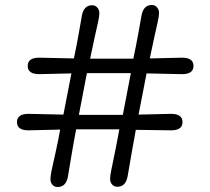

<svg xmlns="http://www.w3.org/2000/svg" viewBox="-20 -734 843 769"><path d="M472 -274 504 -441H328L296 -274ZM665 -212 524 -214Q511 -144 491 -27Q483 14 450 14Q437 14 429 5Q421 -4 421 -17.5Q421 -31 426 -54Q446 -149 458 -216H285Q274 -159 264 -98.5Q254 -38 252 -26Q244 15 211 15Q198 15 190 6Q182 -3 182 -16.5Q182 -30 187 -53Q192 -76 202.5 -123Q213 -170 221 -215L94 -212Q48 -212 48 -245Q48 -278 94 -278L234 -275L266 -440L137 -437Q91 -437 91 -470Q91 -503 137 -503L276 -500Q287 -551 296.5 -606Q306 -661 308 -672Q316 -713 349 -713Q362 -713 370 -703.5Q378 -694 378 -681.5Q378 -669 373 -646.5Q368 -624 358.5 -581.5Q349 -539 341 -499H514Q525 -550 535 -606Q545 -662 547 -673Q555 -714 588 -714Q601 -714 609 -704.5Q617 -695 617 -682.5Q617 -670 612 -647.5Q607 -625 597.5 -582.5Q588 -540 580 -500L709 -503Q755 -503 755 -470Q755 -437 709 -437L567 -440L535 -275L665 -278Q711 -278 711 -245Q711 -212 665 -212Z"/></svg>

Font: Delius
Style: Regular
Weight: 400
Designer: Natalia Raices
Foundry: Natalia Raices
Version: Version 1.001